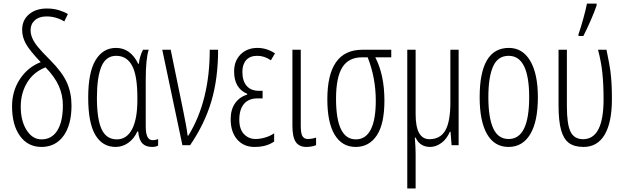

<svg xmlns="http://www.w3.org/2000/svg" viewBox="-20 -806 3459 1066"><path d="M329.1 -221.2Q329.1 -277.8 306.6 -328.6Q284.2 -379.4 232.9 -432.1Q166.5 -406.2 131.3 -348.6Q95.2 -289.6 95.2 -213.9Q95.2 -135.3 127.4 -84Q160.2 -32.2 210 -32.2Q267.6 -32.2 298.3 -81.5Q329.1 -130.9 329.1 -221.2ZM206.1 -460.9Q145 -524.9 124 -562.5Q103 -600.1 103 -640.1Q103 -694.3 141.1 -726.6Q179.2 -758.8 240.2 -758.8Q277.8 -758.8 308.6 -749Q336.9 -740.2 356.9 -728L336.9 -687Q291 -714.8 237.8 -714.8Q197.8 -714.8 173.8 -693.8Q149.9 -672.9 149.9 -639.2Q149.9 -616.2 159.2 -594.7Q168.5 -572.8 188 -548.3Q208 -522.9 258.8 -472.2Q325.2 -405.8 351.1 -348.1Q377 -290.5 377 -220.2Q377 -111.8 332 -50.8Q287.6 9.8 210 9.8Q134.8 9.8 90.8 -51.3Q46.9 -112.3 46.9 -215.8Q46.9 -300.8 90.8 -367.2Q134.8 -433.6 206.1 -460.9Z M628.9 -32.2Q684.1 -32.2 713.9 -89.8Q742.7 -146 742.7 -251V-264.2Q742.7 -385.7 713.9 -440.4Q684.6 -496.1 625 -496.1Q567.9 -496.1 543 -436.5Q518.1 -376.5 518.1 -263.2Q518.1 -143.1 544.9 -86.9Q571.3 -32.2 628.9 -32.2ZM789.1 -104Q789.1 -27.8 826.7 -27.8Q844.7 -27.8 857.9 -34.2V2Q845.7 9.8 824.7 9.8Q789.6 9.8 770.5 -9.8Q751.5 -29.3 747.1 -76.2H742.7Q724.1 -35.2 691.9 -12.7Q659.7 9.8 622.1 9.8Q548.3 9.8 508.8 -57.6Q469.7 -124 469.7 -264.2Q469.7 -404.3 510.7 -472.2Q551.8 -540 624 -540Q704.6 -540 747.1 -452.1H751Q752.4 -470.7 758.8 -492.2Q764.6 -511.7 773.9 -529.8H805.7Q789.1 -480.5 789.1 -359.9Z M880.9 -529.8H927.7L997.1 -191.9Q1016.6 -98.1 1021.5 -53.2H1025.9Q1144.5 -245.6 1144.5 -529.8H1190.9Q1190.9 -370.6 1153.8 -244.6Q1116.7 -118.7 1035.6 0H992.7Z M1438 -301.8V-259.8H1410.6Q1360.4 -259.8 1334.5 -229Q1308.6 -197.8 1308.6 -141.1Q1308.6 -105.5 1320.3 -82Q1331.5 -59.6 1353 -46.4Q1373 -34.2 1398.9 -34.2Q1422.9 -34.2 1452.1 -42.5Q1480.5 -50.8 1502 -65.9V-20Q1480.5 -5.4 1455.1 2Q1427.7 9.8 1392.6 9.8Q1333 9.8 1296.9 -31.7Q1260.7 -73.2 1260.7 -144Q1260.7 -197.3 1284.7 -231.9Q1308.6 -267.1 1352.5 -280.8V-285.2Q1279.8 -315.4 1279.8 -409.2Q1279.8 -467.8 1315.9 -503.9Q1352.1 -540 1409.7 -540Q1460.4 -540 1506.8 -509.8L1483.9 -471.2Q1448.2 -496.1 1408.7 -496.1Q1367.7 -496.1 1346.7 -472.2Q1325.7 -448.2 1325.7 -407.2Q1325.7 -356.4 1349.6 -329.1Q1373.5 -301.8 1417 -301.8Z M1649.9 -529.8V-107.9Q1649.9 -66.9 1658.7 -50.8Q1668 -34.2 1689.9 -34.2Q1700.7 -34.2 1716.3 -37.1Q1730.5 -40 1734.9 -42V0Q1709.5 9.8 1680.7 9.8Q1640.1 9.8 1621.6 -18.6Q1603.5 -45.9 1603.5 -107.9V-529.8Z M2066.4 -247.1Q2066.4 -373 2021.5 -487.8H1990.7Q1915.5 -487.8 1880.9 -432.6Q1845.7 -377 1845.7 -257.8Q1845.7 -32.2 1955.6 -32.2Q2010.7 -32.2 2038.6 -86.9Q2066.4 -141.6 2066.4 -247.1ZM2114.3 -247.1Q2114.3 -118.2 2072.3 -54.7Q2029.8 9.8 1954.6 9.8Q1879.4 9.8 1838.4 -57.6Q1797.4 -125 1797.4 -254.9Q1797.4 -529.8 1991.7 -529.8H2152.3V-487.8H2063.5Q2114.3 -390.6 2114.3 -247.1Z M2287.6 -529.8V-171.9Q2287.6 -33.2 2364.3 -33.2Q2424.3 -33.2 2452.6 -82Q2480.5 -130.4 2480.5 -238.8V-529.8H2526.4V0H2487.3L2481.4 -74.2H2477.5Q2460.4 -34.2 2431.2 -12.7Q2400.4 9.8 2368.7 9.8Q2311 9.8 2287.6 -42H2283.2Q2287.6 16.6 2287.6 47.4V240.2H2241.2V-529.8Z M2691.4 -266.1Q2691.4 -151.9 2718.8 -92.8Q2745.6 -34.2 2804.2 -34.2Q2918 -34.2 2918 -266.1Q2918 -496.1 2804.2 -496.1Q2744.6 -496.1 2718.3 -438.5Q2691.4 -379.4 2691.4 -266.1ZM2966.3 -266.1Q2966.3 -131.8 2924.3 -61.5Q2881.8 9.8 2803.2 9.8Q2725.1 9.8 2684.1 -61.5Q2643.1 -132.8 2643.1 -266.1Q2643.1 -540 2805.2 -540Q2881.3 -540 2923.8 -468.3Q2966.3 -396.5 2966.3 -266.1Z M3191.9 -616.2Q3203.1 -647 3218.8 -703.6Q3232.9 -754.4 3238.8 -786.1H3292.5V-775.9Q3281.2 -741.7 3260.3 -694.3Q3236.3 -639.6 3218.8 -606H3191.9ZM3127.4 -216.8Q3127.4 -115.7 3147.5 -75.2Q3168 -33.2 3217.3 -33.2Q3331.1 -33.2 3331.1 -254.9Q3331.1 -336.9 3324.2 -402.3Q3317.9 -462.4 3300.3 -529.8H3347.2Q3364.7 -445.3 3368.7 -414.1Q3373.5 -376.5 3375.5 -338.9Q3377.4 -303.2 3377.4 -255.9Q3377.4 -126.5 3337.4 -58.6Q3296.9 9.8 3220.2 9.8Q3168 9.8 3138.2 -12.7Q3108.9 -34.7 3095.2 -84Q3081.1 -134.8 3081.1 -220.2V-529.8H3127.4Z"/></svg>

Font: Germano
Style: Regular
Weight: 300
Width: 3
Foundry: Ascender Corporation
Version: Version 1.10; ttfautohint (v1.5)